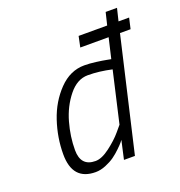

<svg xmlns="http://www.w3.org/2000/svg" viewBox="-132 -833 894 954"><g transform="rotate(-20 315.5 -356.5)"><path d="M404 -172 377 -140C359 -118.7 335.7 -97.2 307 -75.5C278.3 -53.8 253 -43 231 -43C179 -43 153 -71.7 153 -129C153 -176.3 159.8 -224.3 173.5 -273C187.2 -321.7 208.8 -364.5 238.5 -401.5C268.2 -438.5 302 -457 340 -457C379.3 -457 421.3 -452 466 -442ZM531 -722 515 -656H364L352 -599H502L477 -492L456 -496C442.7 -498.7 424.7 -501.5 402 -504.5C379.3 -507.5 358.7 -509 340 -509C290 -509 245.5 -488.8 206.5 -448.5C167.5 -408.2 138.5 -359.5 119.5 -302.5C100.5 -245.5 91 -187.7 91 -129C91 -37 131.7 9 213 9C230.3 9 248.3 5.2 267 -2.5C285.7 -10.2 301.5 -18.7 314.5 -28C327.5 -37.3 340.3 -48.2 353 -60.5C365.7 -72.8 374 -81.5 378 -86.5L387 -98L365 0H423L562 -599H618L631 -656H575L591 -722Z"/></g></svg>

Font: RazerF5 Light
Style: Italic
Weight: 300
Foundry: Razer Inc.
Version: Version 2